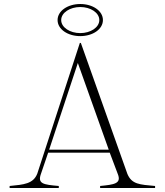

<svg xmlns="http://www.w3.org/2000/svg" viewBox="-20 -937 822 957"><path d="M28 -10V0H273V-10C196 -17 165 -20 185 -73L220 -176H527L567 -70C587 -21 548 -17 479 -10V0H753V-10C676 -17 637 -18 615 -70L383 -723H378L166 -72C146 -20 98 -17 28 -10ZM225 -191 368 -623 522 -191ZM380 -757C442 -757 493 -791 493 -837C493 -883 442 -917 380 -917C318 -917 267 -883 267 -837C267 -791 318 -757 380 -757ZM380 -772C329 -772 285 -800 285 -837C285 -874 329 -902 380 -902C431 -902 475 -874 475 -837C475 -800 431 -772 380 -772Z"/></svg>

Font: Sprat Thin
Style: Regular
Weight: 100
Designer: Ethan Nakache
Foundry: Collletttivo
Version: Version 2.000;Glyphs 3.2 (3217)